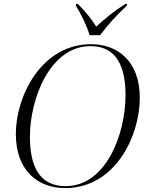

<svg xmlns="http://www.w3.org/2000/svg" viewBox="-20 -951 758 982"><path d="M438 -771H492C528 -820 580 -878 629 -922L630 -931H621C564 -895 512 -852 472 -815C446 -857 415 -894 378 -931H369L368 -922C393 -883 425 -818 438 -771ZM313 11C571 11 695 -258 695 -450C695 -641 579 -725 446 -725C191 -725 61 -458 61 -266C61 -81 171 11 313 11ZM316 1C215 1 133 -56 133 -251C133 -451 239 -715 442 -715C546 -715 622 -653 622 -464C622 -263 521 1 316 1Z"/></svg>

Font: Noto Serif Display Light
Style: Italic
Weight: 300
Italic angle: -12°
Designer: Monotype Design Team
Foundry: Monotype Imaging Inc.
Version: Version 2.009